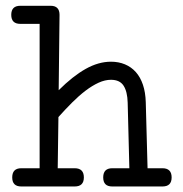

<svg xmlns="http://www.w3.org/2000/svg" viewBox="-20 -638 642 674"><path d="M51.3 -554.2Q19.5 -554.2 19.5 -585.9Q19.5 -617.7 51.3 -617.7H157.7Q189 -617.7 189 -585.9L186 -321.3Q235.4 -370.6 280.5 -396Q325.7 -421.4 369.6 -421.4Q396.5 -421.4 418.7 -412.1Q440.9 -402.8 456.8 -385Q472.7 -367.2 481.7 -340.6Q490.7 -314 491.7 -279.3L498 -47.4H550.3Q582.5 -47.4 582.5 -15.1Q582.5 16.6 550.3 16.6H374Q342.3 16.6 342.3 -15.1Q342.3 -47.4 374 -47.4H434.1L428.2 -277.8Q427.2 -316.4 413.8 -337.2Q400.4 -357.9 369.6 -357.9Q348.6 -357.9 326.2 -347.7Q303.7 -337.4 280.5 -319.8Q257.3 -302.2 233.4 -278.3Q209.5 -254.4 185.1 -227.1L182.6 -47.4H242.2Q274.4 -47.4 274.4 -15.1Q274.4 16.6 242.2 16.6H54.7Q22.9 16.6 22.9 -15.1Q22.9 -47.4 54.7 -47.4H119.1V-242.2V-554.2Z"/></svg>

Font: Erica Type
Style: Regular
Weight: 400
Designer: Peter Wiegel
Foundry: Peter Wiegel
Version: Version 1.000 2010 initial release